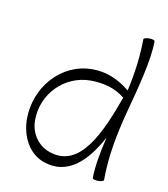

<svg xmlns="http://www.w3.org/2000/svg" viewBox="-149 -916 910 1040"><g transform="rotate(20 306.0 -396.5)"><path d="M503 -795C519 -699 523 -602 518 -505C452 -543 376 -562 301 -548C132 -519 28 -348 58 -174C75 -81 135 1 226 15C368 37 448 -76 498 -226C493 -139 492 -55 503 5C504 11 518 13 535 10C552 7 565 0 564 -5C541 -135 544 -267 555 -398C567 -534 582 -704 564 -805C563 -811 549 -813 532 -810C515 -807 502 -800 503 -795ZM236 -47C167 -57 114 -112 102 -182C76 -325 170 -462 312 -487C380 -499 450 -494 509 -460C472 -249 419 -18 236 -47Z"/></g></svg>

Font: Nupuram ExtraLight
Style: Regular
Weight: 200
Designer: Santhosh Thottingal (santhosh.thottingal@gmail.com)
Foundry: SMC
Version: Version 1.000